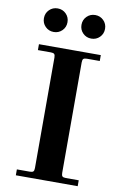

<svg xmlns="http://www.w3.org/2000/svg" viewBox="-100 -972 639 1027"><g transform="rotate(10 220.0 -459.0)"><path d="M62 0H398V-32H328C318.7 -32 312.3 -33.7 309 -37C305.7 -40.3 304 -46.7 304 -56V-656C304 -665.3 305.7 -671.7 309 -675C312.3 -678.3 318.7 -680 328 -680H398V-712H62V-680H132C141.3 -680 147.7 -678.3 151 -675C154.3 -671.7 156 -665.3 156 -656V-56C156 -46.7 154.3 -40.3 151 -37C147.7 -33.7 141.3 -32 132 -32H62ZM268 -854C268 -836 274.2 -820.8 286.5 -808.5C298.8 -796.2 314 -790 332 -790C350 -790 365.2 -796.2 377.5 -808.5C389.8 -820.8 396 -836 396 -854C396 -872 389.8 -887.2 377.5 -899.5C365.2 -911.8 350 -918 332 -918C314 -918 298.8 -911.8 286.5 -899.5C274.2 -887.2 268 -872 268 -854ZM64 -854C64 -836 70.2 -820.8 82.5 -808.5C94.8 -796.2 110 -790 128 -790C146 -790 161.2 -796.2 173.5 -808.5C185.8 -820.8 192 -836 192 -854C192 -872 185.8 -887.2 173.5 -899.5C161.2 -911.8 146 -918 128 -918C110 -918 94.8 -911.8 82.5 -899.5C70.2 -887.2 64 -872 64 -854Z"/></g></svg>

Font: Km Standard TT
Style: Bold
Weight: 700
Designer: Alexey Kryukov <alexios@thessalonica.org.ru>
Version: Version 2.0.2